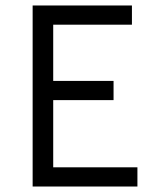

<svg xmlns="http://www.w3.org/2000/svg" viewBox="-20 -680 562 700"><path d="M481 -70V0H99V-660H461V-590H174V-385H394V-315H174V-70Z"/></svg>

Font: Quattrocento Sans
Style: Regular
Weight: 400
Designer: Pablo Impallari
Foundry: Pablo Impallari, Igino Marini, Brenda Gallo
Version: Version 2.000